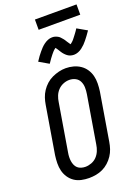

<svg xmlns="http://www.w3.org/2000/svg" viewBox="-204 -1210 944 1301"><g transform="rotate(-20 268.5 -559.5)"><path d="M203 8Q175 8 147.5 2Q120 -4 98 -19Q76 -34 61 -56.5Q46 -79 39.5 -105Q33 -131 33.5 -160Q34 -189 38 -217L95 -559Q99 -584 107 -608Q115 -632 129.5 -654Q144 -676 164 -694Q184 -712 208 -723Q232 -734 256.5 -740Q281 -746 306 -746Q335 -746 362 -738.5Q389 -731 411 -716Q433 -701 448 -678.5Q463 -656 469.5 -630Q476 -604 475.5 -575Q475 -546 471 -518L414 -176Q410 -151 402 -127Q394 -103 379.5 -81Q365 -59 345 -41Q325 -23 301.5 -12Q278 -1 253 3.5Q228 8 203 8ZM205 -72Q227 -72 249.5 -80.5Q272 -89 288 -106Q304 -123 313 -145Q322 -167 325 -189L382 -531Q386 -555 385.5 -578.5Q385 -602 375.5 -622Q366 -642 346 -652.5Q326 -663 302 -663Q280 -663 258 -654Q236 -645 220 -628Q204 -611 195.5 -589.5Q187 -568 184 -546L127 -204Q124 -188 123.5 -172.5Q123 -157 125 -142.5Q127 -128 133 -114Q139 -100 149.5 -90.5Q160 -81 175 -76.5Q190 -72 205 -72ZM216 -811 147 -851Q158 -869 169 -883.5Q180 -898 190 -910Q200 -922 209.5 -932Q219 -942 232.5 -952Q246 -962 261 -968Q276 -974 291 -974Q297 -974 302 -973.5Q307 -973 312 -971.5Q317 -970 322 -968Q327 -966 331.5 -963.5Q336 -961 340 -958Q344 -955 347 -951.5Q350 -948 354 -943.5Q358 -939 361.5 -935Q365 -931 367.5 -927Q370 -923 372.5 -919Q375 -915 377.5 -911Q380 -907 383 -903Q386 -899 389 -894Q392 -889 394 -887Q397 -889 403.5 -894.5Q410 -900 413.5 -903.5Q417 -907 420.5 -911.5Q424 -916 428 -921Q432 -926 436.5 -932Q441 -938 446 -944.5Q451 -951 456.5 -959Q462 -967 467 -975L537 -935Q525 -917 514 -902.5Q503 -888 493.5 -876Q484 -864 474 -854Q464 -844 451 -834Q438 -824 422.5 -818Q407 -812 392 -812Q386 -812 379.5 -813Q373 -814 367.5 -815.5Q362 -817 356.5 -820Q351 -823 346 -826.5Q341 -830 337 -834Q333 -838 328.5 -842.5Q324 -847 320.5 -852Q317 -857 314 -861.5Q311 -866 308 -871Q305 -876 301.5 -881.5Q298 -887 294.5 -892Q291 -897 289 -899Q286 -897 279.5 -891.5Q273 -886 270 -882.5Q267 -879 263 -874.5Q259 -870 255 -865Q251 -860 246.5 -854Q242 -848 237 -841.5Q232 -835 227 -827Q222 -819 216 -811ZM224 -1053V-1127H524V-1053Z"/></g></svg>

Font: Iosevka Slab Medium Oblique
Style: Regular
Weight: 500
Italic angle: -9°
Monospace: yes
Designer: Belleve Invis
Foundry: Belleve Invis
Version: Version 11.1.1; ttfautohint (v1.8.3)